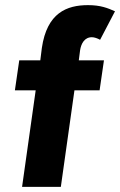

<svg xmlns="http://www.w3.org/2000/svg" viewBox="-20 -728 468 748"><path d="M66 0H217L270 -376H368L385 -493H287L292 -532C296 -558 309 -583 338 -583C347 -583 359 -579 370 -573L428 -684C399 -697 371 -708 323 -708C240 -708 163 -678 143 -541L137 -493H55L38 -376H119Z"/></svg>

Font: HK Grotesk Black
Style: Italic
Weight: 900
Italic angle: -16°
Designer: Alfredo Marco Pradil
Foundry: Hanken Design Co.
Version: Version 3.001;FEAKit 1.0